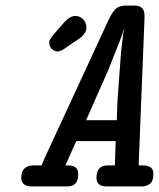

<svg xmlns="http://www.w3.org/2000/svg" viewBox="-20 -667 569 687"><path d="M56.2 -30.8Q56.2 -74.7 100.1 -75.2H128.9Q130.9 -80.1 134.5 -89.1Q138.2 -98.1 140.1 -102.1L370.1 -599.1Q385.3 -629.9 397.7 -638.4Q410.2 -647 432.1 -647H460.9Q497.1 -647 497.1 -611.8V-602.1L476.1 -75.2H491.2Q529.3 -75.2 528.8 -44.9Q528.8 -18.1 515.9 -9Q502.9 0 490.2 0H361.8Q324.7 0 325.2 -30.8Q325.2 -74.7 365.2 -75.2H391.1L394 -162.1H252.9L213.9 -75.2H223.1Q260.3 -75.2 259.8 -43.9Q259.8 0 222.2 0H94.2Q56.2 0 56.2 -30.8ZM156.2 -514.2Q156.2 -516.1 156.2 -518.1Q156.2 -520 156.7 -521.5Q157.2 -522.9 158.7 -524.9Q160.2 -526.9 161.1 -528.8Q162.1 -530.8 164.6 -534.4Q167 -538.1 169.2 -540.5Q171.4 -543 175.8 -548.1Q180.2 -553.2 183.6 -557.1Q187 -561 193.6 -568.6Q200.2 -576.2 206.1 -583Q229 -609.9 249 -609.9Q266.1 -609.9 277.6 -597.9Q289.1 -585.9 289.1 -569.8Q289.1 -564 288.1 -559.1Q287.1 -554.2 283.2 -549.1Q279.3 -543.9 276.9 -540.5Q274.4 -537.1 266.4 -531Q258.3 -524.9 253.7 -522Q249 -519 237.1 -511Q225.1 -502.9 218.3 -498Q198.2 -482.9 186.3 -482.9Q174.3 -482.9 165.3 -491.9Q156.2 -501 156.2 -514.2ZM156.2 -514.2Q156.2 -516.1 156.2 -518.1Q156.2 -520 156.7 -521.5Q157.2 -522.9 158.7 -524.9Q160.2 -526.9 161.1 -528.8Q162.1 -530.8 164.6 -534.4Q167 -538.1 169.2 -540.5Q171.4 -543 175.8 -548.1Q180.2 -553.2 183.6 -557.1Q187 -561 193.6 -568.6Q200.2 -576.2 206.1 -583Q229 -609.9 249 -609.9Q266.1 -609.9 277.6 -597.9Q289.1 -585.9 289.1 -569.8Q289.1 -564 288.1 -559.1Q287.1 -554.2 283.2 -549.1Q279.3 -543.9 276.9 -540.5Q274.4 -537.1 266.4 -531Q258.3 -524.9 253.7 -522Q249 -519 237.1 -511Q225.1 -502.9 218.3 -498Q198.2 -482.9 186.3 -482.9Q174.3 -482.9 165.3 -491.9Q156.2 -501 156.2 -514.2ZM288.1 -236.8H397.9L399.9 -295.9L407.2 -400.9L413.1 -480L420.9 -546.9L425.8 -568.8L413.1 -532.2L367.2 -416Z"/></svg>

Font: CMU Typewriter Text
Style: BoldItalic
Weight: 700
Italic angle: -14.04°
Version: Version 0.7.0